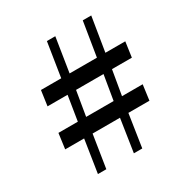

<svg xmlns="http://www.w3.org/2000/svg" viewBox="-176 -910 1009 1050"><g transform="rotate(-30 329.0 -385.0)"><path d="M174 -206.5H54.5L67.5 -303H190L215 -458.5H88.5L102 -554H230L264 -769.5H317L283 -554H455.5L490.5 -769.5H544L509 -554H634.5L621 -458.5H495.5L469 -303H599.5L586.5 -206.5H453.5L422 0H369L400.5 -206.5H227.5L195 0H142ZM416 -303 442 -458.5H268.5L242.5 -303Z"/></g></svg>

Font: Merriweather 48pt ExtraBold
Style: Italic
Weight: 800
Italic angle: -7.8°
Version: Version 2.101